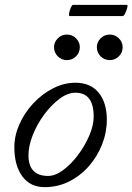

<svg xmlns="http://www.w3.org/2000/svg" viewBox="-20 -756 544 789"><path d="M164 13Q104 13 71.5 -31.5Q39 -76 39 -151Q39 -199 60 -246Q81 -293 117 -331.5Q153 -370 198 -393Q243 -416 290 -416Q352 -416 385.5 -375Q419 -334 419 -264Q419 -212 399.5 -162.5Q380 -113 345.5 -73.5Q311 -34 264.5 -10.5Q218 13 164 13ZM178 -33Q207 -33 239.5 -57Q272 -81 300.5 -119Q329 -157 347 -199Q365 -241 365 -277Q365 -375 290 -375Q258 -375 224 -349.5Q190 -324 161 -284.5Q132 -245 114.5 -200.5Q97 -156 97 -118Q97 -33 178 -33ZM255 -509Q233 -509 217.5 -524.5Q202 -540 202 -562Q202 -583 217.5 -598.5Q233 -614 255 -614Q277 -614 292.5 -598.5Q308 -583 308 -562Q308 -540 292.5 -524.5Q277 -509 255 -509ZM431 -509Q409 -509 393.5 -524.5Q378 -540 378 -562Q378 -583 393.5 -598.5Q409 -614 431 -614Q453 -614 468.5 -598.5Q484 -583 484 -562Q484 -540 468.5 -524.5Q453 -509 431 -509ZM267 -690Q262 -690 264 -701.5Q266 -713 271 -724.5Q276 -736 280 -736H501Q506 -736 503 -724.5Q500 -713 494.5 -701.5Q489 -690 484 -690Z"/></svg>

Font: Junicode SmExp
Style: Italic
Weight: 400
Width: 6
Italic angle: -11°
Designer: Peter S. Baker
Version: Version 2.205; ttfautohint (v1.8.4)